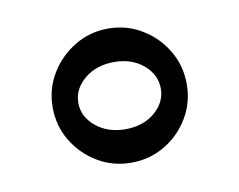

<svg xmlns="http://www.w3.org/2000/svg" viewBox="-43 -500 457 367"><g transform="rotate(-10 185.5 -317.0)"><path d="M55.7 -316.9Q55.7 -352.5 73.5 -382.1Q91.3 -411.6 120.8 -429.4Q150.4 -447.3 186 -447.3Q221.7 -447.3 251.2 -429.4Q280.8 -411.6 298.3 -382.1Q315.9 -352.5 315.9 -316.9Q315.9 -281.2 298.3 -251.7Q280.8 -222.2 251.2 -204.6Q221.7 -187 186 -187Q150.4 -187 120.8 -204.6Q91.3 -222.2 73.5 -251.7Q55.7 -281.2 55.7 -316.9ZM105.5 -316.9Q105.5 -290.5 128.4 -271.2Q151.4 -252 186 -252Q220.7 -252 243.2 -271.2Q265.6 -290.5 265.6 -316.9Q265.6 -343.8 243.2 -363Q220.7 -382.3 186 -382.3Q151.4 -382.3 128.4 -363Q105.5 -343.8 105.5 -316.9Z"/></g></svg>

Font: Pinar-DS2-FD Medium
Style: Regular
Weight: 500
Designer: Amin Abedi
Version: Version 3.000